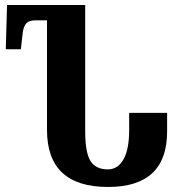

<svg xmlns="http://www.w3.org/2000/svg" viewBox="-20 -734 734 764"><path d="M167 -217V-653H121Q96 -653 85.5 -642Q75 -631 71 -608L63 -538H3L8 -714H319V-212Q319 -127 340 -93.5Q361 -60 409 -60Q449 -60 471.5 -100Q494 -140 494 -217V-285H645V-211Q645 10 410 10Q167 10 167 -217Z"/></svg>

Font: Noto Serif Georgian Bold Cond
Style: Regular
Weight: 700
Width: 3
Designer: Monotype Design team
Foundry: Monotype Imaging Inc.
Version: Version 1.000